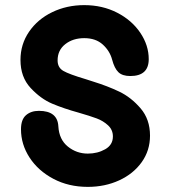

<svg xmlns="http://www.w3.org/2000/svg" viewBox="-20 -729 666 750"><path d="M62 -224Q62 -262 81.5 -279Q101 -296 132 -296Q205 -296 208 -235Q211 -184 245 -156.5Q279 -129 323 -129Q361 -129 391 -146Q421 -163 421 -196Q421 -222 402 -239.5Q383 -257 357.5 -266.5Q332 -276 287 -289Q229 -305 184 -324Q139 -343 99.5 -385.5Q60 -428 60 -495Q60 -556 93.5 -605Q127 -654 184 -681.5Q241 -709 309 -709Q380 -709 437.5 -679.5Q495 -650 528 -601Q561 -552 561 -498Q561 -432 489 -432Q458 -432 442.5 -447Q427 -462 418 -496Q409 -530 381.5 -555Q354 -580 309 -580Q265 -580 235 -556.5Q205 -533 205 -493Q205 -465 227.5 -452Q250 -439 314 -420Q320 -418 328 -415.5Q336 -413 345 -410Q400 -393 446 -371Q492 -349 529 -306Q566 -263 566 -199Q566 -141 533.5 -95.5Q501 -50 445.5 -24.5Q390 1 323 1Q248 1 188.5 -30.5Q129 -62 95.5 -113.5Q62 -165 62 -224Z"/></svg>

Font: Mali
Style: Bold
Weight: 700
Designer: Kitiyaporn Chalermlarp | Katatrad Aksorn Co.,Ltd.
Foundry: Cadson Demak Co.,Ltd.
Version: Version 1.000; ttfautohint (v1.6)